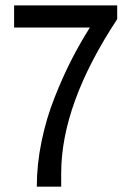

<svg xmlns="http://www.w3.org/2000/svg" viewBox="-20 -701 492 721"><path d="M209.8 -50.8V0H118.2Q118.2 -83.8 136.2 -170.7Q154.2 -257.6 185.3 -335.6Q216.3 -413.6 248 -475.7Q279.8 -537.8 317.5 -597.7H33V-680.7H420.1V-629Q209.8 -310.2 209.8 -50.8Z"/></svg>

Font: Puralecka Narrow
Style: Regular
Weight: 400
Designer: Hector Gatti, Marcela Romero, Pablo Cosgaya and Nicolas Silva
Version: Version 1.004;PS 001.004;hotconv 1.0.70;makeotf.lib2.5.58329